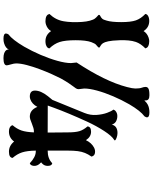

<svg xmlns="http://www.w3.org/2000/svg" viewBox="95 -936 897 1128"><g transform="rotate(90 544.0 -371.5)"><path d="M207 57.1Q176.3 57.1 176.3 42Q176.3 38.6 178.5 33.4Q180.7 28.3 181.6 27.8Q212.9 4.4 253.4 -64Q279.8 -109.9 301.8 -161.1Q323.7 -212.4 336.9 -259.8Q350.1 -307.1 350.1 -339.8L346.7 -372.6Q458 -541.5 490.7 -668Q499.5 -701.2 499.5 -717.8Q499.5 -742.7 494.9 -754.9Q490.2 -767.1 490.2 -777.8Q490.2 -788.6 499 -793.9Q508.3 -800.3 539.1 -800.3Q569.3 -800.3 569.3 -779.3V-772.5Q569.3 -769 575.4 -776.1Q581.5 -783.2 593.3 -790Q611.8 -800.3 640.1 -800.3Q668.9 -800.3 668.9 -785.6Q668.9 -782.2 666 -776.9L663.1 -771.5Q630.9 -748 592.3 -682.1Q566.4 -637.2 545.2 -587.4Q523.9 -537.6 511.7 -492.7Q499.5 -447.8 499.5 -417.5L503.4 -384.3Q503.4 -375 498 -367.7Q492.7 -360.4 487.3 -353Q477.1 -339.4 467.3 -324.7Q457.5 -310.1 440.4 -279.8Q429.7 -259.3 414.8 -226.1Q399.9 -192.9 385.5 -154.3Q371.1 -115.7 361.6 -79.6Q352.1 -43.5 352.1 -17.1Q352.1 -4.9 357.9 13.7Q363.3 32.7 363.3 38.1Q363.3 57.1 321.3 57.1Q285.2 57.1 273.4 39.1Q270.5 33.7 270.5 30.8V25.4Q262.7 44.9 232.9 53.7Q222.2 57.1 207 57.1ZM104.5 -189.5Q95.2 -189.5 88.4 -190.9Q71.8 -193.8 65.4 -203.6Q62 -209.5 61.5 -212.9Q96.7 -249.5 104.5 -296.9Q108.4 -317.9 109.4 -346.4Q110.4 -375 108.4 -403.1Q106.4 -431.2 101.1 -450.2Q95.2 -471.7 88.4 -480.2Q81.5 -488.8 75.2 -494.1Q65.9 -501 66.7 -505.1Q67.4 -509.3 75.2 -512.7Q82 -515.6 88.9 -522.7Q95.7 -529.8 100.6 -549.3Q109.4 -578.1 109.4 -634.8Q109.4 -691.9 99.1 -720.9Q88.9 -750 61.5 -776.4Q62.5 -790.5 83.5 -796.9Q92.3 -799.3 102.5 -799.3Q140.6 -799.3 162.1 -766.1Q174.8 -786.6 200.2 -795.4Q211.9 -799.3 220.7 -799.3Q230.5 -799.3 236.8 -797.9Q254.9 -793.9 259.8 -785.2Q263.2 -779.3 263.7 -776.4Q236.3 -750 226.1 -721.2Q219.2 -701.7 217 -676Q214.8 -650.4 215.8 -626Q216.8 -601.6 218.3 -585Q221.7 -554.7 227.3 -540Q232.9 -525.4 239.3 -520Q245.6 -514.6 250 -512.2Q258.8 -508.8 258.8 -504.9Q258.8 -501 255.9 -498.5Q247.6 -491.2 241.5 -485.8Q235.4 -480.5 227.1 -459Q215.8 -428.2 215.8 -367.2Q215.8 -305.2 226.3 -272.9Q236.8 -240.7 263.7 -212.9Q263.2 -198.7 241.7 -191.9Q231.9 -189.5 221.7 -189.5Q184.1 -189.5 162.1 -222.7Q150.4 -201.7 124.5 -192.9Q114.7 -189.5 104.5 -189.5ZM752.4 24.9Q727.5 24.9 718.3 11.2Q715.8 7.3 715.3 3.4Q736.8 -21.5 746.1 -48.6Q755.4 -75.7 757.3 -121.6H749Q734.9 -121.6 706.1 -109.9Q678.2 -97.7 664.6 -97.7Q625.5 -97.7 607.4 -142.1Q590.8 -109.9 561.5 -100.1Q553.2 -97.7 546.4 -97.7Q511.7 -97.7 511.7 -127.9Q511.7 -162.1 544.4 -203.6L566.4 -230.5L643.1 -418.5Q657.2 -453.1 654.8 -488.8Q652.3 -524.4 642.3 -551.8Q632.3 -579.1 623.5 -588.4Q627 -602.1 644.5 -608.9Q651.9 -611.8 660.6 -611.8Q670.4 -611.8 677.7 -609.9Q697.8 -605 706.1 -591.3Q710.9 -583.5 711.4 -578.6Q719.2 -612.8 761.2 -612.8Q773.9 -612.8 789.1 -607.4Q804.2 -602.1 804.2 -596.7Q804.2 -594.7 801.3 -593.3Q778.3 -579.6 749 -534.4Q719.7 -489.3 694.3 -434.6Q642.6 -321.3 612.3 -238.3L599.6 -203.1L758.3 -202.6L757.3 -318.8Q757.3 -365.2 750 -389.2Q742.7 -413.1 722.2 -436.5Q723.6 -457.5 753.4 -457.5Q783.2 -457.5 802.7 -427.7H803.2Q818.4 -460 846.7 -475.1Q862.8 -483.4 879.2 -480.2Q895.5 -477.1 899.4 -460Q885.7 -440.4 878.2 -421.9Q870.6 -403.3 867.4 -379.4Q864.3 -355.5 864.3 -318.8V-202.6H865.2Q911.6 -202.6 938.5 -229.5Q954.1 -227.1 954.1 -202.1Q954.1 -182.6 939 -168.9Q934.1 -165 933.3 -164.6Q932.6 -164.1 936 -161.1Q938.5 -159.2 942.9 -153.8Q947.3 -148.4 950.7 -141.1Q955.1 -131.3 953.9 -120.4Q952.6 -109.4 948.7 -104.5Q943.4 -98.1 938.5 -97.7Q901.4 -132.8 868.7 -132.8H864.3Q865.2 -81.5 874.8 -52.2Q884.3 -22.9 907.2 3.4Q905.8 24.9 870.6 24.9Q835.4 24.9 811 -5.4Q789.1 24.9 752.4 24.9Z"/></g></svg>

Font: Sancreek
Style: Regular
Weight: 400
Designer: Vernon Adams
Foundry: Vernon Adams
Version: Version 1.100; ttfautohint (v1.8.4.7-5d5b)